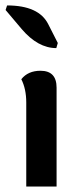

<svg xmlns="http://www.w3.org/2000/svg" viewBox="-38 -679 283 699"><path d="M57.6 0V-305.7Q57.6 -355 39.6 -390.6Q64 -421.4 109.4 -421.4Q168 -421.4 168 -359.9V0ZM167 -503.9Q100.1 -503.9 41 -573.2L-17.6 -642.6L-12.2 -659.2Q103.5 -659.2 137.7 -590.8L172.4 -522.5Z"/></svg>

Font: ALMAS
Style: Bold
Weight: 700
Designer: ALMAS Font/ by Husham Jawad Kadhim, derived from the Bainsely font by/ Paul James MIller
Foundry: High-Logic / Made with FontCreator
Version: Version 1.411;September 19, 2021;FontCreator 14.0.0.2814 32-